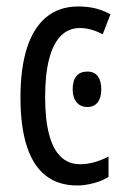

<svg xmlns="http://www.w3.org/2000/svg" viewBox="-20 -566 383 596"><path d="M220.2 9.8Q161.1 9.8 121.8 -21Q82.5 -51.8 63 -112.8Q43.5 -173.8 43.5 -264.2Q43.5 -352.5 63.2 -415.5Q83 -478.5 123 -512.2Q163.1 -545.9 223.1 -545.9Q253.4 -545.9 277.6 -539.6Q301.8 -533.2 322.8 -521.5L298.8 -459.5Q280.8 -469.2 262.9 -474.1Q245.1 -479 228 -479Q192.9 -479 168.9 -454.8Q145 -430.7 132.6 -383.3Q120.1 -335.9 120.1 -265.1Q120.1 -196.3 132.1 -149.9Q144 -103.5 168.2 -79.8Q192.4 -56.2 228.5 -56.2Q250 -56.2 272.2 -62.3Q294.4 -68.4 316.9 -80.1V-16.6Q296.4 -3.9 269.3 2.9Q242.2 9.8 220.2 9.8ZM251 -343.8Q273.4 -343.8 283.9 -329.1Q294.4 -314.5 294.4 -288.6Q294.4 -263.2 283.4 -248.5Q272.5 -233.9 251 -233.9Q230 -233.9 217.8 -248.5Q205.6 -263.2 205.6 -288.6Q205.6 -315.4 217 -329.6Q228.5 -343.8 251 -343.8Z"/></svg>

Font: Open Sans Condensed
Style: Regular
Weight: 400
Width: 3
Designer: Monotype Design Team
Foundry: Monotype Imaging Inc.
Version: Version 3.000